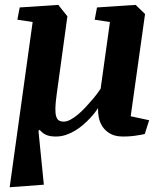

<svg xmlns="http://www.w3.org/2000/svg" viewBox="-20 -561 688 804"><path d="M62.5 -529.8 224.1 -540.5 262.2 -492.7 217.3 -165.5Q212.4 -130.4 211.9 -108.2Q211.4 -85.9 215.3 -73.5Q219.2 -61 227.1 -56.4Q234.9 -51.8 247.1 -51.8Q260.3 -51.8 275.9 -60.3Q291.5 -68.8 307.4 -82.3Q323.2 -95.7 338.4 -112.1Q353.5 -128.4 366.5 -143.6Q379.4 -158.7 388.4 -171.1Q397.5 -183.6 401.4 -189.5L440.4 -468.8L376.5 -478.5L386.2 -529.8L547.9 -540.5L587.4 -502.4L527.3 -74.2L604.5 -57.6L586.4 0Q573.2 3.4 558.1 5.4Q545.4 7.8 529.1 9.3Q512.7 10.7 495.1 10.7Q462.4 10.7 441.7 -1.2Q420.9 -13.2 409.2 -31Q397.5 -48.8 393.6 -69.8Q389.6 -90.8 390.6 -108.4Q386.7 -102.1 378.2 -90.8Q369.6 -79.6 357.4 -66.4Q345.2 -53.2 329.6 -39.6Q314 -25.9 295.7 -14.6Q277.3 -3.4 256.6 3.7Q235.8 10.7 213.9 10.7Q187.5 10.7 171.9 3.2Q156.2 -4.4 146 -17.6L141.1 -12.7L163.6 212.4L20.5 223.1L116.7 -468.8L52.7 -478.5Z"/></svg>

Font: Noticia Text
Style: Bold Italic
Weight: 700
Italic angle: -8°
Designer: JM Sole
Foundry: JM Sole
Version: Version 1.003